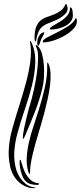

<svg xmlns="http://www.w3.org/2000/svg" viewBox="-20 -980 421 1001"><path d="M201 -521Q207 -543 209 -574.5Q211 -606 209 -637.5Q207 -669 199.5 -697Q192 -725 177 -740Q171 -746 167.5 -744Q164 -742 169 -734Q179 -716 178.5 -678.5Q178 -641 172 -597Q166 -553 156 -509Q146 -465 136 -432Q131 -418 126 -397Q121 -376 115.5 -354.5Q110 -333 106 -312.5Q102 -292 100 -278Q100 -275 99 -266.5Q98 -258 101 -256Q103 -256 107 -264.5Q111 -273 112 -275Q136 -331 161 -394.5Q186 -458 201 -521ZM178 -277Q183 -295 192 -324Q201 -353 210 -387.5Q219 -422 227.5 -459.5Q236 -497 240.5 -532.5Q245 -568 243.5 -598Q242 -628 233 -647Q232 -650 229 -653Q226 -656 226 -648Q228 -584 213 -520Q198 -456 181 -404Q168 -363 154.5 -322Q141 -281 131.5 -240.5Q122 -200 119.5 -161Q117 -122 127 -86Q131 -73 134 -73Q137 -74 137 -86Q137 -104 140.5 -126.5Q144 -149 150 -174Q156 -199 163 -225.5Q170 -252 178 -277ZM159 -3Q124 -7 96.5 -38Q69 -69 60 -114Q51 -157 55.5 -201.5Q60 -246 71 -285Q87 -345 109 -408.5Q131 -472 146.5 -534Q162 -596 164 -653.5Q166 -711 144 -759Q142 -760 141 -763.5Q140 -767 138 -766Q135 -766 137 -759Q145 -713 138 -659.5Q131 -606 115.5 -548.5Q100 -491 80.5 -430Q61 -369 44 -308Q31 -263 26.5 -212.5Q22 -162 33 -111Q39 -85 51.5 -64Q64 -43 81 -28.5Q98 -14 118 -6Q138 2 159 1H162Q163 1 165 0Q165 -3 159 -3ZM129 -53Q111 -74 100 -107Q99 -110 97 -116.5Q95 -123 93 -129.5Q91 -136 89 -141.5Q87 -147 86 -147Q82 -147 82 -134Q82 -121 85 -104Q88 -87 94 -69.5Q100 -52 108 -42Q124 -24 140.5 -20Q157 -16 174 -16Q180 -16 183.5 -19.5Q187 -23 178 -25Q149 -28 129 -53ZM206 -811Q212 -813 211 -809Q210 -805 208 -800Q203 -791 200 -785.5Q197 -780 195 -775.5Q193 -771 191 -765.5Q189 -760 186 -750Q184 -745 182.5 -744Q181 -743 180 -742Q177 -740 175.5 -745Q174 -750 174 -758Q174 -764 175.5 -772Q177 -780 181 -788Q185 -796 191 -802.5Q197 -809 206 -811ZM169 -772Q166 -763 165 -763Q163 -763 161.5 -769Q160 -775 160 -780Q160 -818 168.5 -839.5Q177 -861 191.5 -873Q206 -885 224 -891Q242 -897 260 -904Q278 -911 294.5 -922.5Q311 -934 322 -958Q324 -963 327 -957Q330 -951 332 -942Q335 -924 322.5 -910Q310 -896 292 -885.5Q274 -875 254 -867.5Q234 -860 221 -854Q194 -841 183.5 -819.5Q173 -798 169 -772ZM203 -763Q203 -773 226 -785Q249 -797 278.5 -811.5Q308 -826 336 -844Q364 -862 374 -884H376Q380 -884 380.5 -878Q381 -872 381 -870Q381 -848 361.5 -828Q342 -808 314 -792.5Q286 -777 256.5 -768Q227 -759 207 -759Q203 -759 203 -763ZM240 -831Q242 -838 258.5 -847Q275 -856 294.5 -868Q314 -880 329.5 -897.5Q345 -915 345 -939Q345 -942 345.5 -942Q346 -942 351 -940Q357 -935 358.5 -921.5Q360 -908 360 -900Q360 -882 349 -868Q338 -854 321 -845Q304 -836 284 -831Q264 -826 247 -826Q245 -826 242 -826.5Q239 -827 240 -831Z"/></svg>

Font: mr_AkronimG
Style: Regular
Weight: 400
Version: Version 1.002 April 14, 2020